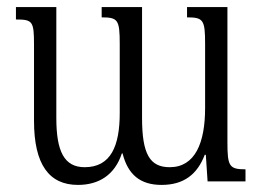

<svg xmlns="http://www.w3.org/2000/svg" viewBox="-20 -512 744 542"><path d="M508 -492V-463C554 -463 559 -456 559 -388V-207C559 -109 531 -40 459 -40C403 -40 381 -77 381 -179V-492H267V-463C313 -463 318 -456 318 -388V-193C318 -100 293 -40 219 -40C161 -40 139 -85 139 -179V-492H25V-457C72 -457 76 -452 76 -386V-171C76 -47 119 10 200 10C259 10 304 -18 324 -79H326C341 -19 376 10 436 10C499 10 537 -20 558 -75H561L566 0H673V-34C627 -34 622 -43 622 -110V-492Z"/></svg>

Font: Noto Serif Armenian ExtraCondensed
Style: Regular
Weight: 400
Width: 2
Designer: Monotype Design Team
Foundry: Monotype Imaging Inc.
Version: Version 2.008